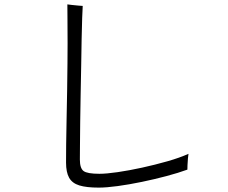

<svg xmlns="http://www.w3.org/2000/svg" viewBox="-20 -823 1040 875"><path d="M430 32Q374 32 341.5 22Q309 12 295 -13Q281 -38 281 -82Q281 -111 281.5 -164Q282 -217 283.5 -282Q285 -347 286 -413Q287 -479 287.5 -535Q288 -591 288 -625Q288 -692 287.5 -736Q287 -780 287 -803Q292 -802 307 -800.5Q322 -799 337 -797.5Q352 -796 357 -796Q356 -781 354.5 -741Q353 -701 352 -644.5Q351 -588 350 -523Q349 -458 347.5 -392Q346 -326 345.5 -266.5Q345 -207 344.5 -162.5Q344 -118 344 -96Q344 -56 361 -43.5Q378 -31 433 -31Q465 -31 516.5 -38.5Q568 -46 627.5 -59Q687 -72 743 -88Q799 -104 839 -122Q838 -117 836.5 -101.5Q835 -86 834.5 -70.5Q834 -55 834 -50Q793 -35 738.5 -20.5Q684 -6 626 6Q568 18 516.5 25Q465 32 430 32Z"/></svg>

Font: Zen Kaku Gothic Antique
Style: Regular
Weight: 400
Designer: Yoshimichi Ohira
Foundry: Positype
Version: Version 1.001